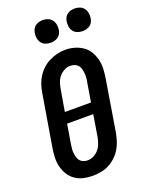

<svg xmlns="http://www.w3.org/2000/svg" viewBox="-175 -1040 862 1132"><g transform="rotate(-20 256.0 -474.0)"><path d="M205 8Q175 8 147 1.5Q119 -5 96 -21Q73 -37 58.5 -60.5Q44 -84 37 -111.5Q30 -139 31 -168.5Q32 -198 37 -228L91 -552Q95 -578 103 -602.5Q111 -627 125.5 -650Q140 -673 160 -691.5Q180 -710 204.5 -722Q229 -734 254 -740Q279 -746 305 -746Q335 -746 362.5 -738Q390 -730 413 -714.5Q436 -699 450.5 -675Q465 -651 472 -623.5Q479 -596 478 -566.5Q477 -537 472 -507L419 -183Q414 -157 406 -132.5Q398 -108 384 -85Q370 -62 349.5 -43.5Q329 -25 305 -13Q281 -1 255.5 3.5Q230 8 205 8ZM342 -402 362 -523Q365 -537 366 -551Q367 -565 365.5 -578.5Q364 -592 360.5 -605Q357 -618 348.5 -628Q340 -638 327 -642.5Q314 -647 300 -647Q280 -647 261.5 -637Q243 -627 230 -611Q217 -595 210.5 -575.5Q204 -556 201 -537L178 -402ZM207 -88Q227 -88 246 -97.5Q265 -107 278.5 -123.5Q292 -140 298.5 -159.5Q305 -179 309 -198L331 -333H167L147 -212Q145 -198 143.5 -184Q142 -170 143.5 -157Q145 -144 148.5 -131Q152 -118 160 -108Q168 -98 180.5 -93Q193 -88 207 -88ZM440 -814Q423 -814 407.5 -820Q392 -826 382.5 -839Q373 -852 370.5 -868.5Q368 -885 371 -902Q373 -914 379 -925Q385 -936 395 -943Q405 -950 417 -953Q429 -956 440 -956Q457 -956 472.5 -950Q488 -944 497.5 -931Q507 -918 510 -901.5Q513 -885 510 -868Q508 -856 502 -845Q496 -834 486 -827Q476 -820 464 -817Q452 -814 440 -814ZM240 -814Q223 -814 207.5 -820Q192 -826 182.5 -839Q173 -852 170.5 -868.5Q168 -885 171 -902Q173 -914 179 -925Q185 -936 195 -943Q205 -950 217 -953Q229 -956 240 -956Q257 -956 272.5 -950Q288 -944 297.5 -931Q307 -918 310 -901.5Q313 -885 310 -868Q308 -856 302 -845Q296 -834 286 -827Q276 -820 264 -817Q252 -814 240 -814Z"/></g></svg>

Font: Iosevka Curly Slab Oblique
Style: Bold
Weight: 700
Italic angle: -9°
Monospace: yes
Designer: Belleve Invis
Foundry: Belleve Invis
Version: Version 11.1.0; ttfautohint (v1.8.3)